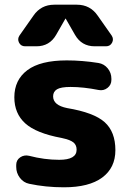

<svg xmlns="http://www.w3.org/2000/svg" viewBox="-20 -787 545 817"><path d="M242 -200Q134 -220 87.5 -262Q41 -304 41 -373Q41 -447 96.5 -488.5Q152 -530 264 -530Q330 -530 399 -519Q423 -515 438.5 -496Q454 -477 454 -452V-447Q454 -426 437.5 -413Q421 -400 400 -404Q335 -417 280 -417Q239 -417 222.5 -407Q206 -397 206 -377Q206 -339 266 -327Q380 -308 425.5 -267Q471 -226 471 -148Q471 -73 415 -31.5Q359 10 252 10Q174 10 104 -5Q80 -10 64.5 -30.5Q49 -51 49 -77V-85Q49 -106 66 -117.5Q83 -129 104 -124Q169 -107 232 -107Q306 -107 306 -150Q306 -170 292.5 -181Q279 -192 242 -200ZM307 -767Q364 -767 396 -720L455 -636Q465 -621 457 -605.5Q449 -590 431 -590H383Q327 -590 299 -639L260 -707Q260 -708 259 -708Q258 -708 258 -707L219 -639Q191 -590 135 -590H87Q69 -590 61 -605.5Q53 -621 63 -636L122 -720Q154 -767 211 -767Z"/></svg>

Font: Rounded Mplus 1c ExtraBold
Style: Regular
Weight: 800
Version: Version 1.059.20150529